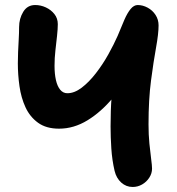

<svg xmlns="http://www.w3.org/2000/svg" viewBox="-20 -732 703 764"><path d="M508 12Q482 12 462.5 -5.5Q443 -23 436 -52Q426 -95 423 -141Q420 -187 420 -229Q420 -295 424 -345.5Q428 -396 436 -438.5Q444 -481 454 -522L509 -467Q477 -400 430 -343.5Q383 -287 328.5 -253.5Q274 -220 215 -220Q164 -220 131.5 -243.5Q99 -267 81.5 -305Q64 -343 57.5 -389Q51 -435 51 -480Q51 -501 52 -525.5Q53 -550 54.5 -575.5Q56 -601 56 -624Q56 -658 72.5 -685Q89 -712 120 -712Q142 -712 162.5 -702.5Q183 -693 196.5 -676Q210 -659 210 -636Q210 -617 207 -589.5Q204 -562 200.5 -531.5Q197 -501 197 -470Q197 -438 202.5 -413.5Q208 -389 219.5 -375Q231 -361 248 -361Q276 -361 305 -383Q334 -405 361.5 -440.5Q389 -476 411 -515.5Q433 -555 448 -589Q463 -626 475 -653.5Q487 -681 500 -696.5Q513 -712 528 -712Q548 -712 567.5 -701.5Q587 -691 599 -672.5Q611 -654 611 -631Q611 -598 601 -543Q591 -488 581 -412Q571 -336 571 -237Q571 -196 574.5 -160.5Q578 -125 581.5 -99Q585 -73 585 -61Q585 -42 574 -25Q563 -8 545.5 2Q528 12 508 12Z"/></svg>

Font: Shantell Sans
Style: Bold
Weight: 700
Designer: Stephen Nixon, Anya Danilova, Shantell Martin
Foundry: Arrow Type
Version: Version 1.011;[c5ecc13dd]